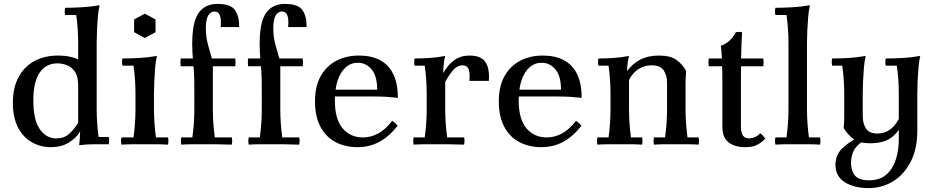

<svg xmlns="http://www.w3.org/2000/svg" viewBox="-20 -740 4806 985"><path d="M386 5Q388 -9 389.5 -29.5Q391 -50 391 -65L381 -110V-520Q381 -592 371 -663H314Q310 -682 314 -700Q349 -700 397 -702.5Q445 -705 491 -713Q485 -688 482 -652.5Q479 -617 477.5 -581Q476 -545 476 -520V-180Q476 -108 486 -37H538Q542 -19 538 0Q503 0 463.5 0Q424 0 386 5ZM242 15Q188 15 143.5 -10Q99 -35 72.5 -86Q46 -137 46 -213Q46 -290 75 -344Q104 -398 156 -426.5Q208 -455 278 -455Q342 -455 385 -433Q428 -411 459 -378L381 -302Q381 -348 364 -372.5Q347 -397 322.5 -406Q298 -415 275 -415Q216 -415 183.5 -367.5Q151 -320 151 -225Q151 -125 184 -77.5Q217 -30 269 -30Q309 -30 334.5 -53Q360 -76 381 -110L391 -65Q371 -32 333 -8.5Q295 15 242 15Z M842 -35Q846 -17 842 2Q808 0 780 0Q752 0 723 0Q694 0 666 0Q638 0 603 2Q599 -17 603 -35H665Q670 -73 672.5 -108Q675 -143 675 -180V-260Q675 -332 665 -403H608Q604 -422 608 -440Q647 -440 693 -442.5Q739 -445 785 -453Q779 -428 776 -392.5Q773 -357 771.5 -321Q770 -285 770 -260V-180Q770 -143 772.5 -108Q775 -73 780 -35ZM723 -670 778 -640V-575L723 -545L668 -575V-640Z M1207 -601H1112Q1116 -639 1108.5 -660Q1101 -681 1081 -681Q1061 -681 1048.5 -661Q1036 -641 1036 -594Q1036 -552 1047 -510.5Q1058 -469 1067 -440L1072 -400V-180Q1072 -143 1074.5 -108Q1077 -73 1082 -35H1169Q1173 -17 1169 2Q1116 0 1085 0Q1054 0 1025 0Q996 0 968.5 0Q941 0 910 2Q906 -17 910 -35H967Q972 -73 974.5 -108Q977 -143 977 -180V-260Q977 -295 976.5 -332.5Q976 -370 971 -420Q961 -527 971 -593Q981 -659 1012.5 -689.5Q1044 -720 1096 -720Q1164 -720 1186 -687.5Q1208 -655 1207 -601ZM1187 -400H907Q904 -420 907 -440H1187Q1190 -420 1187 -400ZM1553 -601H1458Q1462 -639 1454.5 -660Q1447 -681 1427 -681Q1407 -681 1394.5 -661Q1382 -641 1382 -594Q1382 -552 1393 -510.5Q1404 -469 1413 -440L1418 -400V-180Q1418 -143 1420.5 -108Q1423 -73 1428 -35H1515Q1519 -17 1515 2Q1462 0 1431 0Q1400 0 1371 0Q1342 0 1314.5 0Q1287 0 1256 2Q1252 -17 1256 -35H1313Q1318 -73 1320.5 -108Q1323 -143 1323 -180V-260Q1323 -295 1322.5 -332.5Q1322 -370 1317 -420Q1307 -527 1317 -593Q1327 -659 1358.5 -689.5Q1390 -720 1442 -720Q1510 -720 1532 -687.5Q1554 -655 1553 -601ZM1533 -400H1253Q1250 -420 1253 -440H1533Q1536 -420 1533 -400Z M1814 15Q1751 15 1701.5 -11Q1652 -37 1624 -89.5Q1596 -142 1596 -220Q1596 -297 1625 -349Q1654 -401 1705 -428Q1756 -455 1822 -455Q1884 -455 1928.5 -432Q1973 -409 1997 -361Q2021 -313 2021 -238Q1995 -241 1966 -243Q1937 -245 1896 -245H1688V-280H1915Q1915 -350 1886.5 -384Q1858 -418 1816 -418Q1780 -418 1753.5 -394.5Q1727 -371 1712.5 -328Q1698 -285 1698 -224Q1698 -129 1737.5 -82Q1777 -35 1842 -35Q1882 -35 1919 -54.5Q1956 -74 1992 -120Q2000 -115 2006.5 -109Q2013 -103 2020 -95Q1977 -40 1926.5 -12.5Q1876 15 1814 15Z M2102 2Q2098 -17 2102 -35H2159Q2164 -73 2166.5 -108Q2169 -143 2169 -180V-260Q2169 -332 2159 -403H2107Q2103 -422 2107 -440Q2142 -440 2182 -442.5Q2222 -445 2264 -453Q2259 -435 2256.5 -411.5Q2254 -388 2254 -365L2264 -320V-180Q2264 -143 2266.5 -108Q2269 -73 2274 -35H2361Q2365 -17 2361 2Q2308 0 2277 0Q2246 0 2217 0Q2188 0 2160.5 0Q2133 0 2102 2ZM2388 -325Q2392 -362 2384.5 -383.5Q2377 -405 2352 -405Q2328 -405 2307.5 -383Q2287 -361 2264 -320L2254 -365Q2278 -408 2310.5 -431.5Q2343 -455 2389 -455Q2426 -455 2448.5 -442Q2471 -429 2481 -400.5Q2491 -372 2488 -325Z M2757 15Q2694 15 2644.5 -11Q2595 -37 2567 -89.5Q2539 -142 2539 -220Q2539 -297 2568 -349Q2597 -401 2648 -428Q2699 -455 2765 -455Q2827 -455 2871.5 -432Q2916 -409 2940 -361Q2964 -313 2964 -238Q2938 -241 2909 -243Q2880 -245 2839 -245H2631V-280H2858Q2858 -350 2829.5 -384Q2801 -418 2759 -418Q2723 -418 2696.5 -394.5Q2670 -371 2655.5 -328Q2641 -285 2641 -224Q2641 -129 2680.5 -82Q2720 -35 2785 -35Q2825 -35 2862 -54.5Q2899 -74 2935 -120Q2943 -115 2949.5 -109Q2956 -103 2963 -95Q2920 -40 2869.5 -12.5Q2819 15 2757 15Z M3045 2Q3041 -17 3045 -35H3102Q3107 -73 3109.5 -108Q3112 -143 3112 -180V-260Q3112 -332 3102 -403H3050Q3046 -422 3050 -440Q3085 -440 3125 -442.5Q3165 -445 3207 -453Q3202 -435 3199.5 -412.5Q3197 -390 3197 -375L3207 -330V-180Q3207 -143 3209.5 -108Q3212 -73 3217 -35H3274Q3278 -17 3274 2Q3243 0 3216 0Q3189 0 3160 0Q3131 0 3103.5 0Q3076 0 3045 2ZM3335 2Q3331 -17 3335 -35H3392Q3397 -73 3399.5 -108Q3402 -143 3402 -180V-316Q3402 -353 3385 -379Q3368 -405 3322 -405Q3287 -405 3257 -386.5Q3227 -368 3207 -330L3197 -375Q3224 -413 3264.5 -434Q3305 -455 3360 -455Q3419 -455 3450 -433Q3481 -411 3500 -376Q3499 -361 3498 -346Q3497 -331 3497 -316V-180Q3497 -143 3499.5 -108Q3502 -73 3507 -35H3564Q3568 -17 3564 2Q3533 0 3506 0Q3479 0 3450 0Q3421 0 3393.5 0Q3366 0 3335 2Z M3802 15Q3750 15 3718 -9.5Q3686 -34 3686 -89V-310Q3686 -337 3685.5 -371.5Q3685 -406 3683.5 -441.5Q3682 -477 3678 -505Q3696 -511 3710.5 -521.5Q3725 -532 3736.5 -546Q3748 -560 3755 -575Q3771 -578 3787 -575Q3783 -508 3782 -441.5Q3781 -375 3781 -308V-93Q3781 -59 3791.5 -44.5Q3802 -30 3822 -30Q3837 -30 3853 -37Q3869 -44 3880 -56Q3888 -51 3894 -44Q3900 -37 3906 -29Q3888 -10 3865.5 2.5Q3843 15 3802 15ZM3616 -400Q3613 -420 3616 -440H3896Q3899 -420 3896 -400Z M4187 -35Q4191 -17 4187 2Q4156 0 4129 0Q4102 0 4073 0Q4044 0 4016.5 0Q3989 0 3958 2Q3954 -17 3958 -35H4015Q4020 -73 4022.5 -108Q4025 -143 4025 -180V-520Q4025 -592 4015 -663H3958Q3954 -682 3958 -700Q3993 -700 4041 -702.5Q4089 -705 4135 -713Q4129 -688 4126 -652.5Q4123 -617 4121.5 -581Q4120 -545 4120 -520V-180Q4120 -143 4122.5 -108Q4125 -73 4130 -35Z M4443 -5Q4388 -5 4358 -27.5Q4328 -50 4308 -84Q4310 -99 4310.5 -114Q4311 -129 4311 -144V-260Q4311 -332 4301 -403H4249Q4245 -422 4249 -440Q4288 -440 4331.5 -442.5Q4375 -445 4421 -453Q4415 -428 4412 -392.5Q4409 -357 4407.5 -321Q4406 -285 4406 -260V-144Q4406 -107 4422.5 -81Q4439 -55 4481 -55Q4516 -55 4543.5 -73.5Q4571 -92 4591 -130V-74Q4575 -51 4554.5 -35.5Q4534 -20 4507 -12.5Q4480 -5 4443 -5ZM4524 -440Q4563 -440 4609 -442.5Q4655 -445 4701 -453Q4695 -428 4692 -392.5Q4689 -357 4687.5 -321Q4686 -285 4686 -260V-70Q4686 25 4651.5 91Q4617 157 4560.5 191Q4504 225 4437 225Q4361 225 4313.5 194.5Q4266 164 4266 106Q4266 55 4300.5 21.5Q4335 -12 4381 -34L4409 -17Q4372 7 4359 34.5Q4346 62 4346 96Q4346 138 4367 161.5Q4388 185 4437 185Q4495 185 4528.5 154.5Q4562 124 4576.5 76Q4591 28 4591 -24V-260Q4591 -332 4581 -403H4524Q4520 -422 4524 -440Z"/></svg>

Font: Poltawski Nowy
Style: Regular
Weight: 400
Designer: Adam Pótawski, Mateusz Machalski, Borys Kosmynka, Ania Wieluska
Foundry: Capitalics.wtf
Version: Version 1.001;gftools[0.9.25]